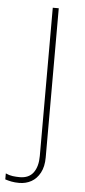

<svg xmlns="http://www.w3.org/2000/svg" viewBox="-105 -559 366 831"><g transform="rotate(5 78.5 -144.0)"><path d="M11 240Q-8 240 -23 237Q-38 234 -50 230V204Q-35 211 -19.5 213Q-4 215 11 215Q51 215 70.5 188.5Q90 162 90 116V-528H116V120Q116 160 101.5 187Q87 214 63.5 227Q40 240 11 240Z"/></g></svg>

Font: Noto Sans Cham Thin
Style: Regular
Weight: 250
Version: Version 2.002